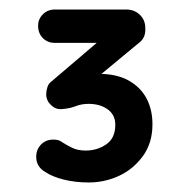

<svg xmlns="http://www.w3.org/2000/svg" viewBox="-20 -791 381 403"><path d="M166 -408Q138 -408 114 -414Q90 -420 75 -430Q56 -441 56 -462Q56 -477 66 -487.5Q76 -498 92 -498Q97 -498 101.5 -497Q106 -496 113 -491Q119 -487 131 -481Q143 -475 160 -475Q184 -475 203 -488Q222 -501 222 -529Q222 -550 206 -561.5Q190 -573 166 -573Q151 -573 138.5 -568Q126 -563 109 -562Q97 -561 87 -570.5Q77 -580 77 -593Q77 -600 79.5 -608Q82 -616 88 -620L190 -707L209 -701H95Q80 -701 70 -711Q60 -721 60 -737Q60 -751 70 -761Q80 -771 95 -771H245Q262 -771 273.5 -760Q285 -749 285 -732Q286 -713 274 -703L175 -621L162 -629Q166 -631 174 -633.5Q182 -636 187 -636Q225 -636 250 -622Q275 -608 287.5 -584.5Q300 -561 300 -530Q300 -491 280 -463.5Q260 -436 230 -422Q200 -408 166 -408Z"/></svg>

Font: Quicksand SemiBold
Style: Regular
Weight: 600
Designer: Andrew Paglinawan
Foundry: Andrew Paglinawan
Version: Version 3.004